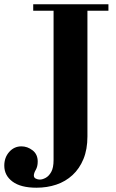

<svg xmlns="http://www.w3.org/2000/svg" viewBox="-135 -774 541 896"><path d="M35 102Q-38 102 -76.5 73.5Q-115 45 -115 -1Q-115 -39 -92 -65Q-69 -91 -35 -91Q-7 -91 17 -72.5Q41 -54 41 -20Q41 3 32 18.5Q23 34 23 45Q23 55 32 59.5Q41 64 51 64Q63 64 78 56Q93 48 104 28.5Q115 9 115 -27V-754H273V-137Q273 -77 254.5 -32Q236 13 203.5 43Q171 73 128 87.5Q85 102 35 102ZM20 -724V-754H371V-724Z"/></svg>

Font: Libre Bodoni
Style: Bold
Weight: 700
Designer: Pablo Impallari, Rodrigo Fuenzalida
Foundry: Impallari Type
Version: Version 2.005;gftools[0.9.23]